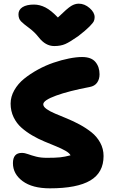

<svg xmlns="http://www.w3.org/2000/svg" viewBox="-20 -1005 618 1051"><path d="M411.1 -984.9Q442.9 -984.9 470.5 -960.9Q498 -937 498 -911.1Q498 -898.9 493.7 -889.2Q489.3 -879.4 469 -858.9Q448.7 -838.4 408.2 -807.1Q362.3 -774.9 337.2 -763.9Q312 -752.9 276.9 -752.9Q229 -752.9 191.9 -800.8Q168.9 -830.1 138.9 -852.1Q108.9 -874 95 -888.2Q81.1 -902.3 81.1 -926.8Q81.1 -951.7 103.3 -965.8Q125.5 -980 166 -980Q197.8 -980 228.8 -964.1Q259.8 -948.2 296.9 -909.2Q348.6 -959.5 369.4 -972.2Q390.1 -984.9 411.1 -984.9ZM252.9 25.9Q157.2 25.9 104 -13.4Q50.8 -52.7 50.8 -111.8Q50.8 -168 99.1 -168Q115.7 -168 134 -161.1Q152.3 -154.3 177.7 -147.7Q203.1 -141.1 236.8 -141.1Q283.2 -141.1 308.8 -143.8Q334.5 -146.5 366.2 -154.8Q359.9 -167.5 337.9 -179.9Q315.9 -192.4 286.6 -204.3Q257.3 -216.3 223.1 -230.5Q189 -244.6 156.5 -263.7Q124 -282.7 97.4 -306.2Q70.8 -329.6 54.4 -363.5Q38.1 -397.5 38.1 -438Q38.1 -475.6 58.3 -511.2Q78.6 -546.9 112.1 -574Q145.5 -601.1 187.5 -624Q229.5 -647 273.2 -661.9Q316.9 -676.8 357.4 -684.8Q397.9 -692.9 429.2 -692.9Q479.5 -692.9 502.2 -666Q524.9 -639.2 524.9 -598.1Q524.9 -571.3 511.5 -552.5Q498 -533.7 471.2 -528.8Q357.4 -507.3 287.1 -481.7Q216.8 -456.1 216.8 -434.1Q216.8 -420.9 235.1 -408Q253.4 -395 282.5 -382.8Q311.5 -370.6 346.7 -356.2Q381.8 -341.8 417 -322.8Q452.1 -303.7 481.2 -280.5Q510.3 -257.3 528.6 -223.9Q546.9 -190.4 546.9 -150.9Q546.9 -60.1 474.4 -17.1Q401.9 25.9 252.9 25.9Z"/></svg>

Font: Shantell Sans Bouncy
Style: Regular
Weight: 800
Designer: Stephen Nixon, Anya Danilova, Shantell Martin
Foundry: Arrow Type
Version: Version 1.006;[9816181b4]